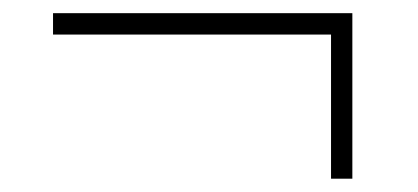

<svg xmlns="http://www.w3.org/2000/svg" viewBox="-20 -351 632 290"><path d="M60.1 -331.1V-298.8H480V-81.1H512.2V-331.1Z"/></svg>

Font: Fin Serif Display
Style: Italic
Weight: 400
Italic angle: -12°
Designer: J. Blake Harris
Version: Version 1.006;FEAKit 1.0